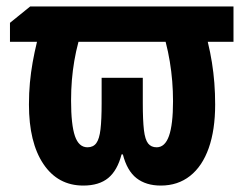

<svg xmlns="http://www.w3.org/2000/svg" viewBox="-20 -567 758 597"><path d="M706 -547V-437H626Q634 -404 639 -372.5Q644 -341 646.5 -309Q649 -277 649 -242Q649 -163 629 -106.5Q609 -50 571 -20Q533 10 480 10Q434 10 404.5 -13Q375 -36 362 -87H358Q345 -37 316.5 -13.5Q288 10 239 10Q160 10 115 -57Q70 -124 70 -242Q70 -278 73 -310Q76 -342 81.5 -373Q87 -404 95 -437H11V-496L74 -547ZM224 -437Q216 -407 211 -377.5Q206 -348 203.5 -318Q201 -288 201 -254Q201 -179 213 -144Q225 -109 252 -109Q270 -109 279.5 -122Q289 -135 292.5 -165Q296 -195 296 -246V-325H424V-246Q424 -193 427.5 -163Q431 -133 440.5 -121Q450 -109 467 -109Q493 -109 505.5 -144.5Q518 -180 518 -252Q518 -284 515.5 -314.5Q513 -345 508 -375.5Q503 -406 495 -437Z"/></svg>

Font: Noto Sans Display ExtraCondensed
Style: Bold
Weight: 700
Width: 2
Designer: Monotype Design Team
Foundry: Monotype Imaging Inc.
Version: Version 2.003